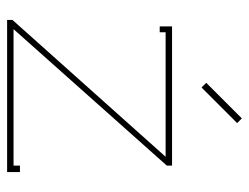

<svg xmlns="http://www.w3.org/2000/svg" viewBox="-100 -600 700 540"><g transform="rotate(90 250.0 -330.0)"><path d="M226.1 -546.9 212.9 -560.1 313 -660.2 326.2 -647ZM445.8 -449.2 62 -18.1H445.8V-36.1H463.9V0H36.1V-15.1L420.9 -445.8H70.8V-429.2H54.2V-463.9H445.8Z"/></g></svg>

Font: Rawengulk
Style: Light
Weight: 300
Version: Version 0.92